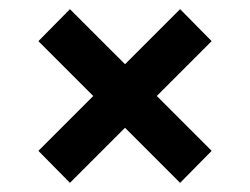

<svg xmlns="http://www.w3.org/2000/svg" viewBox="-20 -536 546 420"><path d="M374 -516 443 -446 133 -136 64 -206ZM133 -516 443 -206 374 -136 64 -446Z"/></svg>

Font: Alexandria SemiBold
Style: Regular
Weight: 600
Designer: Mohamed Gaber
Foundry: Kief Type Foundry
Version: Version 5.100